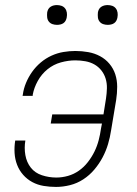

<svg xmlns="http://www.w3.org/2000/svg" viewBox="-20 -729 540 757"><path d="M201 8Q176 8 152 4Q128 0 107.5 -11Q87 -22 71.5 -39.5Q56 -57 47.5 -79Q39 -101 37.5 -125.5Q36 -150 40 -175H80Q75 -146 80 -117.5Q85 -89 101.5 -68Q118 -47 145.5 -38Q173 -29 202 -29Q225 -29 248 -35.5Q271 -42 291 -56Q311 -70 326.5 -90Q342 -110 352.5 -131.5Q363 -153 369 -176Q375 -199 378 -221L382 -242H180L186 -278H388L398 -341Q401 -361 401.5 -381Q402 -401 396.5 -419Q391 -437 379.5 -451.5Q368 -466 352 -475Q336 -484 316.5 -487.5Q297 -491 277 -491Q249 -491 220 -483Q191 -475 167.5 -456Q144 -437 129 -410Q114 -383 109 -355V-351H69L70 -356Q73 -379 82.5 -402Q92 -425 106.5 -445.5Q121 -466 140.5 -482.5Q160 -499 183 -509.5Q206 -520 230 -524Q254 -528 277 -528Q303 -528 328 -523.5Q353 -519 374.5 -507.5Q396 -496 411.5 -477.5Q427 -459 434.5 -436Q442 -413 442 -387Q442 -361 438 -335L418 -215Q414 -188 406 -161Q398 -134 384.5 -108.5Q371 -83 352 -60.5Q333 -38 308.5 -22Q284 -6 256 1Q228 8 201 8ZM405 -631Q395 -631 386.5 -634Q378 -637 372.5 -644Q367 -651 366 -660.5Q365 -670 366 -680Q367 -686 370 -692Q373 -698 379 -702Q385 -706 391.5 -707.5Q398 -709 404 -709Q414 -709 422.5 -706Q431 -703 436.5 -696Q442 -689 443.5 -679.5Q445 -670 443 -660Q442 -654 439 -648Q436 -642 430.5 -638Q425 -634 418 -632.5Q411 -631 405 -631ZM205 -631Q195 -631 186.5 -634Q178 -637 172.5 -644Q167 -651 166 -660.5Q165 -670 166 -680Q167 -686 170 -692Q173 -698 179 -702Q185 -706 191.5 -707.5Q198 -709 204 -709Q214 -709 222.5 -706Q231 -703 236.5 -696Q242 -689 243.5 -679.5Q245 -670 243 -660Q242 -654 239 -648Q236 -642 230.5 -638Q225 -634 218 -632.5Q211 -631 205 -631Z"/></svg>

Font: Iosevka SS18 Extralight
Style: Italic
Weight: 200
Italic angle: -9°
Monospace: yes
Designer: Belleve Invis
Foundry: Belleve Invis
Version: Version 25.1.1; ttfautohint (v1.8.4)